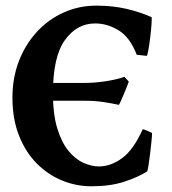

<svg xmlns="http://www.w3.org/2000/svg" viewBox="-20 -650 612 685"><path d="M324.2 -629.9Q380.9 -629.9 429.9 -618.7Q479 -607.4 520.5 -588.9Q522 -588.4 520.8 -567.6Q519.5 -546.9 516.4 -520Q513.2 -493.2 509.5 -472.4Q505.9 -451.7 503.4 -450.7L467.8 -454.6Q443.8 -517.1 403.3 -541.7Q362.8 -566.4 319.3 -566.4Q254.4 -566.4 211.7 -507.1Q168.9 -447.8 168.9 -317.9Q168.9 -241.7 184.6 -191.2Q200.2 -140.6 225.1 -110.8Q250 -81.1 278.6 -68.6Q307.1 -56.2 333 -56.2Q375 -56.2 415.5 -85.7Q456.1 -115.2 489.3 -189Q493.7 -188.5 506.8 -182.9Q520 -177.2 522.5 -175.3Q522.5 -167.5 520.5 -146.7Q518.6 -126 515.6 -102.1Q512.7 -78.1 509.8 -59.8Q506.8 -41.5 505.4 -38.6Q472.2 -17.6 422.6 -1.5Q373 14.6 306.2 14.6Q252 14.6 201.7 -5.9Q151.4 -26.4 111.3 -66.7Q71.3 -106.9 47.9 -166Q24.4 -225.1 24.4 -301.8Q24.4 -372.6 47.6 -432.4Q70.8 -492.2 111.8 -536.6Q152.8 -581.1 207.3 -605.5Q261.7 -629.9 324.2 -629.9ZM120.1 -354H278.3Q318.4 -354 358.6 -360.4Q398.9 -366.7 423.8 -376L439.5 -358.9Q438 -354 430.7 -335.7Q423.3 -317.4 415.5 -299.3Q407.7 -281.2 404.3 -275.9Q377.9 -281.7 347.7 -286.1Q317.4 -290.5 287.1 -290.5H119.6L107.4 -321.3Z"/></svg>

Font: Gentium Book Plus
Style: Bold
Weight: 700
Designer: Victor Gaultney, Annie Olsen, Iska Routamaa, Becca Hirsbrunner
Foundry: SIL International
Version: Version 6.101